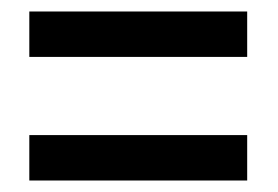

<svg xmlns="http://www.w3.org/2000/svg" viewBox="-20 -519 483 334"><path d="M31 -420V-499H410V-420ZM31 -205V-284H410V-205Z"/></svg>

Font: Noto Sans Khmer UI ExtraCondensed Medium
Style: Regular
Weight: 500
Width: 2
Designer: Danh Hong and the Monotype Design Team
Foundry: Monotype Imaging Inc.
Version: Version 2.002; ttfautohint (v1.8.4.7-5d5b)